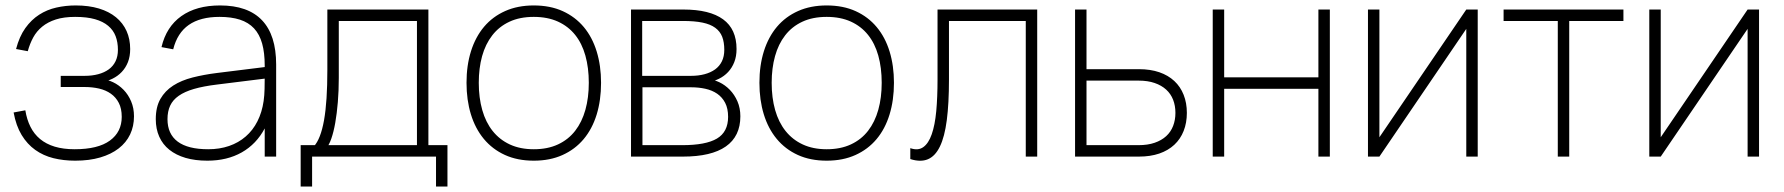

<svg xmlns="http://www.w3.org/2000/svg" viewBox="-20 -575 6549 705"><path d="M256 15Q213.5 15 176.2 5.8Q139 -3.5 109.5 -24.5Q80 -45.5 59.5 -79.2Q39 -113 30 -162L73 -170Q78.5 -136 91.8 -109.5Q105 -83 127.2 -64.5Q149.5 -46 181 -36.5Q212.5 -27 254 -27Q340 -27 383.5 -58.8Q427 -90.5 427 -146Q427 -176.5 416.2 -197.2Q405.5 -218 387 -231Q368.5 -244 343.8 -249.8Q319 -255.5 291 -255.5H203V-296.5H291Q318 -296.5 340.5 -302.5Q363 -308.5 379.2 -320.2Q395.5 -332 404.2 -350Q413 -368 413 -392Q413 -420 404.5 -442.2Q396 -464.5 377.2 -480.2Q358.5 -496 328.8 -504.5Q299 -513 256 -513Q214.5 -513 185 -503.5Q155.5 -494 135 -477.2Q114.5 -460.5 102 -437.5Q89.5 -414.5 82 -387L39 -395Q51 -441 73 -471.8Q95 -502.5 123.8 -521Q152.5 -539.5 186.8 -547.2Q221 -555 258 -555Q306 -555 343.2 -543.8Q380.5 -532.5 406 -511.5Q431.5 -490.5 444.8 -461Q458 -431.5 458 -395Q458 -368 449.8 -347Q441.5 -326 427 -310.8Q412.5 -295.5 393 -286Q373.5 -276.5 351 -272.5L351.5 -284Q373.5 -283.5 395 -273.2Q416.5 -263 433.8 -245.2Q451 -227.5 461.5 -202.8Q472 -178 472 -148Q472 -111.5 457.8 -81.5Q443.5 -51.5 415.8 -30Q388 -8.5 348 3.2Q308 15 256 15Z M788 -555Q701 -555 645.8 -515.8Q590.5 -476.5 573 -402L616 -394Q631 -454 673.2 -483.5Q715.5 -513 786 -513Q829.5 -513 861 -502.8Q892.5 -492.5 912.8 -470.8Q933 -449 942.5 -415.2Q952 -381.5 952 -334V-291Q952 -273 951.5 -249Q951 -225 948 -204Q942 -162.5 925.2 -129.5Q908.5 -96.5 882.2 -73.8Q856 -51 821.2 -39Q786.5 -27 744.5 -27Q670 -27 632.5 -55Q595 -83 595 -137.5Q595 -166 604.8 -187Q614.5 -208 636.2 -223.2Q658 -238.5 692.5 -248.5Q727 -258.5 776.5 -264.5L957.5 -287L958 -329.5L776.5 -307Q728.5 -301 687.2 -290.5Q646 -280 616 -260.8Q586 -241.5 569 -211.8Q552 -182 552 -137.5Q552 -101.5 564.8 -73Q577.5 -44.5 602 -25Q626.5 -5.5 661.5 4.8Q696.5 15 741.5 15Q814 15 867.8 -15.5Q921.5 -46 952 -103.5V0H994V-338Q994 -446 942.2 -500.5Q890.5 -555 788 -555Z M1553 -24.5V-540H1182V-318.5Q1182 -260.5 1179 -214.5Q1176 -168.5 1169.8 -133.5Q1163.5 -98.5 1154.2 -74.8Q1145 -51 1132.5 -37.5L1177.5 -30.5Q1188 -41.5 1196.5 -65.8Q1205 -90 1211 -124Q1217 -158 1220.5 -200.2Q1224 -242.5 1224 -289V-498H1511V-24.5ZM1084 110H1126V0H1581V110H1623V-42H1553H1136.5H1084Z M1940 15Q1999.5 15 2045.5 -5.8Q2091.5 -26.5 2123 -64Q2154.5 -101.5 2170.8 -154.2Q2187 -207 2187 -271Q2187 -333.5 2171 -385.8Q2155 -438 2123.8 -475.5Q2092.5 -513 2046.5 -534Q2000.5 -555 1940 -555Q1881 -555 1835 -534.5Q1789 -514 1757.5 -476.8Q1726 -439.5 1709.5 -387.2Q1693 -335 1693 -271Q1693 -208 1709 -155.5Q1725 -103 1756.5 -65Q1788 -27 1834 -6Q1880 15 1940 15ZM1940 -27Q1890 -27 1852.2 -44.5Q1814.5 -62 1789 -94Q1763.5 -126 1750.8 -171Q1738 -216 1738 -271Q1738 -324.5 1750.2 -368.8Q1762.5 -413 1787.5 -445.2Q1812.5 -477.5 1850.5 -495.2Q1888.5 -513 1940 -513Q1990.5 -513 2028.5 -495.8Q2066.5 -478.5 2091.8 -447Q2117 -415.5 2129.5 -370.8Q2142 -326 2142 -271Q2142 -216.5 2129.5 -171.8Q2117 -127 2092 -94.8Q2067 -62.5 2029 -44.8Q1991 -27 1940 -27Z M2488 0H2297V-540H2489.5Q2586 -540 2635.2 -504Q2684.5 -468 2684.5 -395Q2684.5 -368 2676.2 -347Q2668 -326 2653.5 -310.5Q2639 -295 2619.5 -285.5Q2600 -276 2577.5 -272V-284Q2599.5 -283.5 2621 -273.2Q2642.5 -263 2659.8 -245.2Q2677 -227.5 2687.8 -202.8Q2698.5 -178 2698.5 -148Q2698.5 -74.5 2645.2 -37.2Q2592 0 2488 0ZM2485.5 -42Q2571.5 -42 2612.5 -66.2Q2653.5 -90.5 2653.5 -146Q2653.5 -176.5 2642.8 -197.2Q2632 -218 2613.5 -230.8Q2595 -243.5 2570.2 -249Q2545.5 -254.5 2517.5 -254.5H2339V-42ZM2487.5 -498H2338V-296.5H2517.5Q2544.5 -296.5 2567 -302.5Q2589.5 -308.5 2605.8 -320.2Q2622 -332 2630.8 -350Q2639.5 -368 2639.5 -392Q2639.5 -420 2631.8 -440Q2624 -460 2606.2 -473Q2588.5 -486 2559.5 -492Q2530.5 -498 2487.5 -498Z M3015.5 15Q3075 15 3121 -5.8Q3167 -26.5 3198.5 -64Q3230 -101.5 3246.2 -154.2Q3262.5 -207 3262.5 -271Q3262.5 -333.5 3246.5 -385.8Q3230.5 -438 3199.2 -475.5Q3168 -513 3122 -534Q3076 -555 3015.5 -555Q2956.5 -555 2910.5 -534.5Q2864.5 -514 2833 -476.8Q2801.5 -439.5 2785 -387.2Q2768.5 -335 2768.5 -271Q2768.5 -208 2784.5 -155.5Q2800.5 -103 2832 -65Q2863.5 -27 2909.5 -6Q2955.5 15 3015.5 15ZM3015.5 -27Q2965.5 -27 2927.8 -44.5Q2890 -62 2864.5 -94Q2839 -126 2826.2 -171Q2813.5 -216 2813.5 -271Q2813.5 -324.5 2825.8 -368.8Q2838 -413 2863 -445.2Q2888 -477.5 2926 -495.2Q2964 -513 3015.5 -513Q3066 -513 3104 -495.8Q3142 -478.5 3167.2 -447Q3192.5 -415.5 3205 -370.8Q3217.5 -326 3217.5 -271Q3217.5 -216.5 3205 -171.8Q3192.5 -127 3167.5 -94.8Q3142.5 -62.5 3104.5 -44.8Q3066.5 -27 3015.5 -27Z M3322.5 -31Q3351 -21 3370.2 -34.8Q3389.5 -48.5 3401.2 -82Q3413 -115.5 3417.8 -166.8Q3422.5 -218 3422.5 -283V-540H3788.5V0H3746.5V-498H3464.5V-283Q3464.5 -195 3456.5 -133.8Q3448.5 -72.5 3431.2 -37Q3414 -1.5 3387 9.8Q3360 21 3322.5 9Z M4162 0H3927.5V-540H3969.5V-321H4162Q4204 -321 4236.8 -309.8Q4269.5 -298.5 4292 -277.5Q4314.5 -256.5 4326.2 -226.8Q4338 -197 4338 -160.5Q4338 -124 4326.2 -94.2Q4314.5 -64.5 4292 -43.5Q4269.5 -22.5 4236.8 -11.2Q4204 0 4162 0ZM4160.5 -42Q4194.5 -42 4219.8 -50.8Q4245 -59.5 4262 -75Q4279 -90.5 4287.5 -112.5Q4296 -134.5 4296 -160.5Q4296 -187 4287.5 -208.8Q4279 -230.5 4262 -246Q4245 -261.5 4219.8 -270.2Q4194.5 -279 4160.5 -279H3969.5V-42Z M4433 0V-540H4475V-291H4821V-540H4863V0H4821V-249H4475V0Z M5406 -540V0H5364V-469L5045 0H5003V-540H5045V-71L5364 -540Z M5700 0V-498H5501V-540H5941V-498H5742V0Z M6439 -540V0H6397V-469L6078 0H6036V-540H6078V-71L6397 -540Z"/></svg>

Font: Vela Sans GX ExtLt
Style: Regular
Weight: 200
Designer: Principal design: Mikhail Sharanda - project Manrope.
Design modification: Ravid Balaliev
Foundry: Mikhail Sharanda
Version: Version 1.001